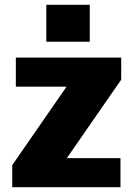

<svg xmlns="http://www.w3.org/2000/svg" viewBox="-20 -780 556 800"><path d="M31 -92 301 -482 320 -419H46V-540H485V-448L212 -54L194 -121H482V0H31ZM354 -760V-606H173V-760Z"/></svg>

Font: Pathway Extreme Condensed ExtraBold
Style: Regular
Weight: 800
Width: 3
Version: Version 1.001;gftools[0.9.26]